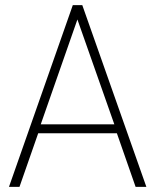

<svg xmlns="http://www.w3.org/2000/svg" viewBox="-20 -729 606 749"><path d="M15 0 264 -709H301L551 0H509L436 -209H129L56 0ZM139 -244H426L282 -653Z"/></svg>

Font: Georama ExtraLight
Style: Regular
Weight: 250
Version: Version 1.001